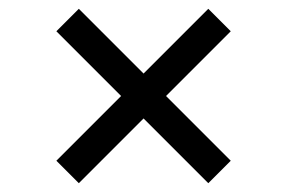

<svg xmlns="http://www.w3.org/2000/svg" viewBox="-20 -568 652 436"><path d="M159 -152 108 -203 255 -350 108 -497 159 -548 306 -401 453 -548 504 -497 357 -350 504 -203 453 -152 306 -299Z"/></svg>

Font: Space Mono
Style: Italic
Weight: 400
Italic angle: -12°
Monospace: yes
Designer: Colophon Foundry + Benjamin Critton
Foundry: Colophon Foundry & Benjamin Critton
Version: Version 1.003; ttfautohint (v1.8.4.7-5d5b)